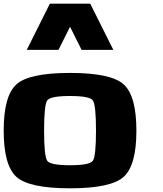

<svg xmlns="http://www.w3.org/2000/svg" viewBox="-20 -1020 884 1040"><path d="M500 -312.5Q500 -453.1 482.4 -476.6Q464.8 -500 359.4 -500Q253.9 -500 236.3 -476.6Q218.8 -453.1 218.8 -312.5Q218.8 -171.9 236.3 -148.4Q253.9 -125 359.4 -125Q464.8 -125 482.4 -148.4Q500 -171.9 500 -312.5ZM718.8 -312.5Q718.8 -125 650.4 -62.5Q582 0 359.4 0Q136.7 0 68.4 -62.5Q0 -125 0 -312.5Q0 -500 68.4 -562.5Q136.7 -625 359.4 -625Q582 -625 650.4 -562.5Q718.8 -500 718.8 -312.5ZM421.9 -750 359.4 -875 296.9 -750H125L250 -1000H468.8L593.8 -750Z"/></svg>

Font: CraftyPE
Style: Regular
Weight: 400
Designer: Erek Butcher
Foundry: Haunted Coop
Version: Version 0.018;April 4, 2024;FontCreator 15.0.0.2962 64-bit